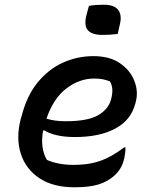

<svg xmlns="http://www.w3.org/2000/svg" viewBox="-20 -783 640 814"><path d="M376 -545Q445 -545 488.5 -515Q532 -485 549.5 -440.5Q567 -396 556 -353L554 -345Q536 -274 469 -238Q402 -202 298 -202Q253 -202 219.5 -210Q186 -218 169 -230H163Q156 -195 160 -162.5Q164 -130 179 -105Q228 -84 290 -84Q339 -84 375.5 -92.5Q412 -101 443 -117.5Q474 -134 506 -158H512Q512 -145 510.5 -134Q509 -123 507 -112Q500 -84 489 -67Q478 -50 462 -36Q434 -12 396 -0.5Q358 11 295 11Q205 11 147 -27.5Q89 -66 68 -132Q47 -198 68 -279L72 -292Q94 -378 140 -434Q186 -490 247 -517.5Q308 -545 376 -545ZM379 -450Q317 -450 262 -408.5Q207 -367 177 -280Q211 -269 259 -269Q352 -269 396 -294.5Q440 -320 451 -362Q458 -389 456 -407Q454 -425 446 -438Q431 -444 415.5 -447Q400 -450 379 -450ZM357 -758Q372 -761 389 -762Q406 -763 420 -763Q464 -763 481 -741Q498 -719 488 -679L479 -639Q464 -637 447 -636Q430 -635 415 -635Q369 -635 352 -655.5Q335 -676 347 -721Z"/></svg>

Font: Recursive Mn Csl St Med
Style: Italic
Weight: 500
Italic angle: -15°
Monospace: yes
Version: Version 1.079;hotconv 1.0.112;makeotfexe 2.5.65598; ttfautoh